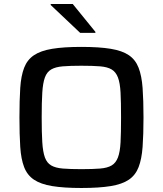

<svg xmlns="http://www.w3.org/2000/svg" viewBox="-20 -930 812 958"><path d="M386 8Q298 8 240.5 -1.5Q183 -11 149.5 -33.5Q116 -56 100.5 -96Q85 -136 81 -197Q77 -258 77 -344Q77 -430 81 -491Q85 -552 100.5 -592Q116 -632 149.5 -654.5Q183 -677 240.5 -686.5Q298 -696 386 -696Q475 -696 532.5 -686.5Q590 -677 623 -654.5Q656 -632 671.5 -592Q687 -552 691.5 -491Q696 -430 696 -344Q696 -258 691.5 -197Q687 -136 671.5 -96Q656 -56 623 -33.5Q590 -11 532.5 -1.5Q475 8 386 8ZM386 -86Q443 -86 479.5 -89Q516 -92 537 -104.5Q558 -117 568.5 -144.5Q579 -172 581.5 -220Q584 -268 584 -344Q584 -420 581.5 -468Q579 -516 568.5 -543.5Q558 -571 537 -583.5Q516 -596 479.5 -599Q443 -602 386 -602Q330 -602 293.5 -599Q257 -596 235.5 -583.5Q214 -571 204 -543.5Q194 -516 191 -468Q188 -420 188 -344Q188 -268 191 -220Q194 -172 204 -144.5Q214 -117 235.5 -104.5Q257 -92 293.5 -89Q330 -86 386 -86ZM380 -766 233 -905V-910H343L456 -771V-766Z"/></svg>

Font: Saira SemiExpanded Medium
Style: Regular
Weight: 500
Width: 6
Designer: Hector Gatti with collaboration of the Omnibus-Type team
Foundry: Omnibus-Type
Version: Version 1.101